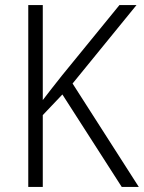

<svg xmlns="http://www.w3.org/2000/svg" viewBox="-20 -734 565 754"><path d="M525 0H458L225 -363L148 -282V0H91V-714H148V-341Q163 -361 182 -385Q201 -409 223 -437L449 -714H516L265 -406Z"/></svg>

Font: Noto Sans Thai SemiCondensed Light
Style: Regular
Weight: 300
Width: 4
Designer: Monotype Design Team
Foundry: Monotype Imaging Inc.
Version: Version 2.001